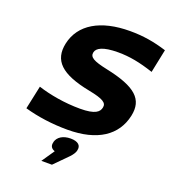

<svg xmlns="http://www.w3.org/2000/svg" viewBox="-161 -798 1032 1157"><g transform="rotate(20 355.0 -220.0)"><path d="M679 -492 710 -642C630 -667 559 -679 474 -679C285 -679 162 -606 134 -475C110 -360 175 -294 365 -257C457 -239 484 -222 477 -190C471 -160 446 -136 349 -136C249 -136 151 -154 77 -178L45 -28C129 -4 224 9 321 9C513 9 626 -68 655 -202C679 -314 615 -374 419 -415C330 -434 302 -450 309 -483C315 -511 352 -534 450 -534C524 -534 591 -521 679 -492ZM238 239H306L391 153C410 133 416 120 420 108V106C429 73 407 52 359 52C310 52 277 74 268 106V108C261 132 270 149 294 157Z"/></g></svg>

Font: LT Wave Text Black Italic
Style: Regular
Weight: 900
Designer: Daniel Lyons
Version: Version 2.5 (Glyphs App)